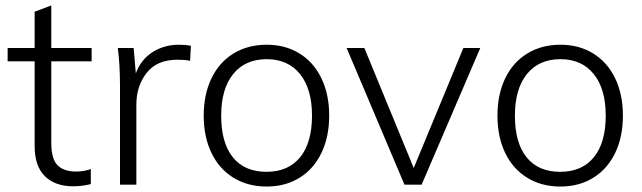

<svg xmlns="http://www.w3.org/2000/svg" viewBox="-20 -677 2355 704"><path d="M168 -452V-154Q168 -94 191 -71Q214 -48 259 -48Q287 -48 313 -57V-2Q281 6 248 6Q182 6 144.5 -31Q107 -68 107 -142V-452H8V-501H107V-634L168 -657V-501H316V-452Z M680 -509 677 -454Q658 -458 631 -458Q555 -458 517.5 -409.5Q480 -361 480 -294V0H420V-362Q420 -440 412 -501H470L478 -408Q497 -459 539.5 -486Q582 -513 636 -513Q661 -513 680 -509Z M727 -253Q727 -331 755.5 -390Q784 -449 836.5 -481Q889 -513 958 -513Q1026 -513 1078 -481Q1130 -449 1158.5 -390Q1187 -331 1187 -253Q1187 -175 1158.5 -116Q1130 -57 1078 -25Q1026 7 958 7Q889 7 836.5 -25Q784 -57 755.5 -116Q727 -175 727 -253ZM1124 -253Q1124 -351 1080 -405.5Q1036 -460 958 -460Q879 -460 835 -405.5Q791 -351 791 -253Q791 -153 834 -100Q877 -47 957 -47Q1037 -47 1080.5 -100.5Q1124 -154 1124 -253Z M1679 -501H1741L1526 0H1463L1251 -501H1316L1497 -61Z M1804 -253Q1804 -331 1832.5 -390Q1861 -449 1913.5 -481Q1966 -513 2035 -513Q2103 -513 2155 -481Q2207 -449 2235.5 -390Q2264 -331 2264 -253Q2264 -175 2235.5 -116Q2207 -57 2155 -25Q2103 7 2035 7Q1966 7 1913.5 -25Q1861 -57 1832.5 -116Q1804 -175 1804 -253ZM2201 -253Q2201 -351 2157 -405.5Q2113 -460 2035 -460Q1956 -460 1912 -405.5Q1868 -351 1868 -253Q1868 -153 1911 -100Q1954 -47 2034 -47Q2114 -47 2157.5 -100.5Q2201 -154 2201 -253Z"/></svg>

Font: Muli Light
Style: Regular
Weight: 300
Designer: Vernon Adams
Foundry: Vernon Adams
Version: Version 2.100